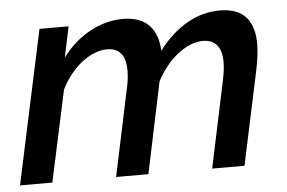

<svg xmlns="http://www.w3.org/2000/svg" viewBox="-43 -591 973 651"><g transform="rotate(-5 443.5 -266.0)"><path d="M112 -523 0 0H110L177 -311C213 -384 277 -434 334 -434C374 -434 397 -410 397 -357C397 -339 395 -318 389 -293L327 0H437L502 -310C539 -382 603 -434 660 -434C701 -434 724 -409 724 -356C724 -338 721 -317 716 -293L654 0H764L832 -319C839 -354 843 -383 843 -407C843 -480 813 -532 726 -532C648 -532 575 -490 517 -413C514 -487 476 -532 396 -532C319 -532 240 -489 189 -418L211 -523Z"/></g></svg>

Font: FIGSv2-sans-serif SmBold Italic
Style: Regular
Weight: 600
Italic angle: -12°
Designer: Matt McInerney, Pablo Impallari, Rodrigo Fuenzalida
Foundry: Matt McInerney, Pablo Impallari, Rodrigo Fuenzalida
Version: Version 4.020;hotconv 1.0.109;makeotfexe 2.5.65596